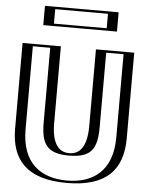

<svg xmlns="http://www.w3.org/2000/svg" viewBox="-67 -1120 920 1189"><g transform="rotate(5 392.5 -525.5)"><path d="M526.5 -825H714.5V-293C714.5 -89 602.5 15 392.5 15C182.5 15 70.5 -89 70.5 -293V-825H258.5V-348C258.5 -210 300.5 -170 392.5 -170C484.5 -170 526.5 -210 526.5 -348ZM188.5 -1066H596.5V-946H188.5ZM541.5 -810H699.5V-293C699.5 -96.8 596 0 392.5 0C189 0 85.5 -96.8 85.5 -293V-810H243.5V-348C243.5 -205.9 291.9 -155 392.5 -155C493.1 -155 541.5 -205.9 541.5 -348ZM203.5 -1051H581.5V-961H203.5ZM541.5 -810V-348C541.5 -205.9 493.1 -155 392.5 -155C291.9 -155 243.5 -205.9 243.5 -348V-810H85.5V-293C85.5 -96.8 189 0 392.5 0C596 0 699.5 -96.8 699.5 -293V-810ZM203.5 -1051V-961H581.5V-1051ZM526.5 -825V-348C526.5 -210.2 484.1 -170 392.5 -170C300.8 -170 258.5 -210.2 258.5 -348V-825H70.5V-293C70.5 -89.1 182.6 15 392.5 15C602.4 15 714.5 -89.1 714.5 -293V-825ZM188.5 -1066V-946H596.5V-1066ZM566.5 -810H674.5V-293C674.5 -85.9 556.6 0 392.5 0C228.4 0 110.5 -85.9 110.5 -293V-810H218.5V-348C218.5 -215.4 252.1 -155 392.5 -155C532.9 -155 566.5 -215.4 566.5 -348ZM228.5 -1051H556.5V-961H228.5ZM501.5 -825V-348C501.5 -200.5 443.4 -170 392.5 -170C341.5 -170 283.5 -200.5 283.5 -348V-825H45.5V-293C45.5 -99.9 143.5 15 392.5 15C641.5 15 739.5 -99.9 739.5 -293V-825ZM163.5 -1066V-946H621.5V-1066Z"/></g></svg>

Font: Hussar Outliner
Style: Regular
Weight: 700
Foundry: Cannot Into Space Fonts
Version: Version 0.92